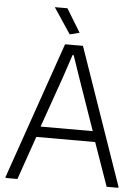

<svg xmlns="http://www.w3.org/2000/svg" viewBox="-61 -980 745 1027"><g transform="rotate(5 311.5 -466.5)"><path d="M8 -6 263 -740H359L614 -6V0H551L469 -233H153L72 0H8ZM451 -290 355 -566 314 -686H308L268 -566L171 -290ZM283 -795 191 -933H259L335 -808Z"/></g></svg>

Font: Encode Sans Narrow
Style: Light
Weight: 300
Designer: Pablo Impallari, Andres Torresi
Foundry: Pablo Impallari, Andres Torresi
Version: Version 1.000; ttfautohint (v1.00) -l 8 -r 50 -G 200 -x 14 -